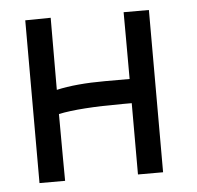

<svg xmlns="http://www.w3.org/2000/svg" viewBox="-42 -543 603 587"><g transform="rotate(-5 259.0 -250.0)"><path d="M134.3 -500.5 133.8 -279.3Q193.8 -293 283.2 -293H358.4Q358.4 -366.7 358.2 -416Q357.9 -465.3 357.9 -498H435.5V0H358.4V-218.8H331.5Q198.2 -218.8 133.8 -205.1Q133.8 -111.3 134.3 -72.8Q134.8 -34.2 134.8 0H56.2V-499.5Z"/></g></svg>

Font: Fantasque Sans Mono
Style: Regular
Weight: 400
Monospace: yes
Designer: Jany Belluz
Version: Version 1.8.0 ; ttfautohint (v1.8.2)